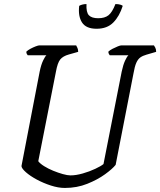

<svg xmlns="http://www.w3.org/2000/svg" viewBox="-20 -928 791 948"><path d="M300 0Q268 0 231 -12Q194 -24 161.5 -41.5Q129 -59 108 -77.5Q87 -96 86 -108L176 -575Q183 -609 193 -629.5Q203 -650 209 -655H117Q115 -657 112.5 -661.5Q110 -666 110 -673Q117 -680 130 -687Q143 -694 156 -699Q169 -704 175 -704H356Q359 -699 362.5 -691Q366 -683 366 -672L320 -659Q291 -651 277.5 -634.5Q264 -618 256 -573L169 -132Q178 -120 198 -107.5Q218 -95 242.5 -85Q267 -75 290 -68.5Q313 -62 328 -62Q355 -62 388.5 -71.5Q422 -81 450.5 -94.5Q479 -108 491 -118L581 -575Q588 -608 597.5 -628.5Q607 -649 614 -655H522Q520 -657 517.5 -662Q515 -667 515 -673Q522 -680 535.5 -687Q549 -694 561.5 -699Q574 -704 580 -704H740Q743 -700 747 -692Q751 -684 751 -672L703 -658Q685 -653 673 -644.5Q661 -636 653 -618Q645 -600 639 -565L551 -114Q535 -94 498.5 -67.5Q462 -41 411 -20.5Q360 0 300 0ZM457 -786Q405 -786 385 -817Q365 -848 371 -899Q375 -902 385 -905Q395 -908 407 -908Q405 -867 419 -852.5Q433 -838 465 -838Q497 -838 515.5 -852.5Q534 -867 550 -908Q564 -908 574 -905Q584 -902 586 -899Q570 -848 539.5 -817Q509 -786 457 -786Z"/></svg>

Font: Texturina 72pt 72pt Regular
Style: Italic
Weight: 400
Italic angle: -11°
Designer: Guillermo Torres Carreño
Foundry: Omnibus-Type
Version: Version 1.002; ttfautohint (v1.8.3)